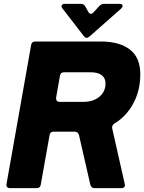

<svg xmlns="http://www.w3.org/2000/svg" viewBox="-20 -979 750 999"><path d="M32 0Q22 0 17 -6Q12 -12 14 -22L142 -745Q145 -763 163 -763H505Q601 -763 655.5 -721.5Q710 -680 710 -592Q710 -509 674 -441.5Q638 -374 575 -336Q560 -325 564 -310L629 -22L630 -16Q630 0 611 0H472Q455 0 450 -18L391 -276Q386 -294 369 -294H259Q241 -294 238 -276L192 -18Q189 0 171 0ZM272 -471V-467Q272 -449 290 -449H414Q465 -449 497 -475.5Q529 -502 529 -545Q529 -573 509 -588Q489 -603 451 -603H313Q295 -603 292 -585ZM414 -794 305 -935Q300 -942 300 -947Q300 -952 304.5 -955.5Q309 -959 317 -959H401Q417 -959 424 -945L439 -918Q445 -907 453 -907Q460 -907 466 -914L497 -948Q508 -959 522 -959H601Q609 -959 613.5 -956Q618 -953 618 -948Q618 -942 610 -934L448 -791Q438 -782 430 -782Q423 -782 414 -794Z"/></svg>

Font: Open Sauce Two Black Italic
Style: Regular
Weight: 900
Italic angle: -10°
Designer: Alfredo Marco Pradil
Foundry: Creative Sauce Fz LLC
Version: Version 1.477